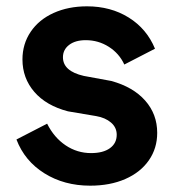

<svg xmlns="http://www.w3.org/2000/svg" viewBox="-20 -576 554 607"><path d="M32 -135 129 -185Q151 -141 187.5 -116.5Q224 -92 268 -92Q306 -92 327.5 -107.5Q349 -123 349 -150Q349 -173 331 -188.5Q313 -204 284 -209L195 -224Q126 -242 88.5 -285.5Q51 -329 51 -388Q51 -437 77 -475.5Q103 -514 149.5 -535Q196 -556 255 -556Q330 -556 387 -520.5Q444 -485 470 -422L373 -372Q357 -407 324 -428Q291 -449 251 -449Q218 -449 198.5 -434Q179 -419 179 -395Q179 -351 245 -336L332 -320Q401 -301 439 -258Q477 -215 477 -156Q477 -107 450.5 -69Q424 -31 376 -10Q328 11 265 11Q183 11 120.5 -28Q58 -67 32 -135Z"/></svg>

Font: Eudoxus Sans
Style: Bold
Weight: 700
Designer: Stijn de Vries
Foundry: tokotype
Version: Version 2.005